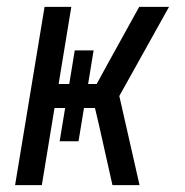

<svg xmlns="http://www.w3.org/2000/svg" viewBox="-20 -540 540 560"><path d="M24 0 110 -520H188L151 -295H182L198 -393H253L237 -295H262L292 -350L386 -520H473L328 -260L387 0H308L269 -174L257 -225H225L209 -128H154L170 -225H139L102 0Z"/></svg>

Font: Iosevka Curly
Style: Italic
Weight: 400
Italic angle: -9°
Monospace: yes
Designer: Belleve Invis
Foundry: Belleve Invis
Version: Version 22.1.2; ttfautohint (v1.8.4)